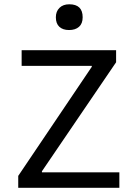

<svg xmlns="http://www.w3.org/2000/svg" viewBox="-20 -894 654 914"><path d="M66.8 0V-38.7L126.5 -73.5H548.2V0ZM66.8 -35.2V-56.7L436.6 -605.2L417 -550.5V-619.5H532.7V-597.6L159.3 -48.8L179.6 -103.5V-35.2ZM83 -580.5V-655H532.7V-612.6L476 -580.5ZM308.7 -751Q279.3 -751 262.6 -766.4Q245.9 -781.7 245.9 -811.8Q245.9 -839.6 263.1 -856.6Q280.3 -873.6 309.7 -873.6Q373.5 -873.6 373.5 -811.8Q373.5 -781.7 356.2 -766.4Q338.8 -751 308.7 -751Z"/></svg>

Font: Intel One Mono Light
Style: Regular
Weight: 300
Monospace: yes
Designer: Fred Shallcrass
Foundry: Frere-Jones Type LLC
Version: Version 1.004